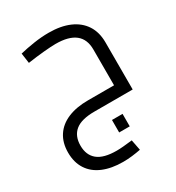

<svg xmlns="http://www.w3.org/2000/svg" viewBox="-193 -618 966 1053"><g transform="rotate(-30 290.0 -91.0)"><path d="M338 167V88H405V167ZM277 318Q204 318 150.5 295.5Q97 273 68.5 229Q40 185 40 123Q40 61 68.5 17.5Q97 -26 150.5 -48.5Q204 -71 278 -71H443V-298Q443 -363 402 -395.5Q361 -428 278 -428Q252 -428 203 -423.5Q154 -419 100 -411L91 -475Q132 -485 181 -492.5Q230 -500 276 -500Q352 -500 406.5 -476.5Q461 -453 490.5 -408Q520 -363 520 -298V0H278Q195 0 156.5 31.5Q118 63 118 124Q118 184 156.5 215.5Q195 247 277 247Q295 247 318.5 245Q342 243 376 239L389 306Q364 311 335 314.5Q306 318 277 318Z"/></g></svg>

Font: Cairo
Style: Regular
Weight: 400
Designer: Mohamed Gaber, Accademia di Belle Arti di Urbino
Foundry: Kief Type Foundry, Accademia di Belle Arti di Urbino
Version: Version 3.120